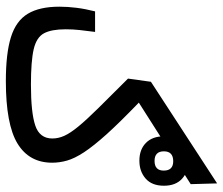

<svg xmlns="http://www.w3.org/2000/svg" viewBox="-72 -672 748 643"><g transform="rotate(90 301.5 -351.0)"><path d="M252 2.9Q159.2 2.9 104.7 -14.2Q50.3 -31.2 26.6 -70.6Q2.9 -109.9 2.9 -176.3Q2.9 -204.1 6.6 -233.6Q10.3 -263.2 18.6 -295.9H87.4Q83.5 -266.1 81.1 -244.1Q78.6 -222.2 78.6 -197.3Q78.6 -149.9 92 -124.8Q105.5 -99.6 145.5 -90.3Q185.5 -81.1 264.2 -81.1Q357.9 -81.1 401.1 -95.7Q444.3 -110.4 444.3 -152.8Q444.3 -172.9 435.3 -192.9Q426.3 -212.9 404.3 -239.7Q382.3 -266.6 343 -306.4Q303.7 -346.2 243.7 -406.2L254.4 -482.9L594.7 -704.6L597.2 -616.2L324.2 -442.4Q389.6 -379.4 429.7 -335Q469.7 -290.5 490.5 -258.8Q511.2 -227.1 518.3 -201.9Q525.4 -176.8 525.4 -152.3Q525.4 -75.2 461.2 -36.1Q397 2.9 252 2.9ZM518.6 -444.3Q481.4 -444.3 459.2 -466.1Q437 -487.8 437 -526.4Q437 -564.5 460.7 -586.4Q484.4 -608.4 520 -608.4Q555.7 -608.4 579.1 -587.2Q602.5 -565.9 602.5 -526.4Q602.5 -486.3 578.6 -465.3Q554.7 -444.3 518.6 -444.3ZM519.5 -495.1Q551.8 -495.1 551.8 -525.9Q551.8 -557.6 520.5 -557.6Q487.3 -557.6 487.3 -526.4Q487.3 -495.1 519.5 -495.1Z"/></g></svg>

Font: CaskaydiaMono NF SemiLight
Style: Regular
Weight: 350
Designer: Aaron Bell
Foundry: Saja Typeworks
Version: Version 2111.001; ttfautohint (v1.8.4);Nerd Fonts 3.1.1